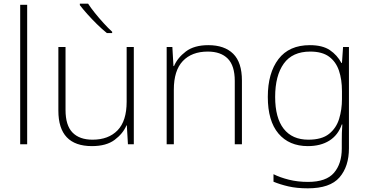

<svg xmlns="http://www.w3.org/2000/svg" viewBox="-20 -786 2011 1046"><path d="M128 0H90V-760H128Z M709 -530V0H677L671 -103H669Q650 -58 604.5 -24Q559 10 481 10Q298 10 298 -183V-530H337V-187Q337 -103 375 -64Q413 -25 484 -25Q571 -25 620.5 -76Q670 -127 670 -232V-530ZM460 -766Q474 -744 496.5 -716Q519 -688 544 -660.5Q569 -633 591 -613V-606H562Q536 -627 508 -654.5Q480 -682 455.5 -709.5Q431 -737 415 -758V-766Z M1115 -540Q1203 -540 1250.5 -493Q1298 -446 1298 -347V0H1259V-345Q1259 -428 1221 -466.5Q1183 -505 1112 -505Q1025 -505 976 -453.5Q927 -402 927 -297V0H888V-530H919L925 -426H928Q947 -471 992.5 -505.5Q1038 -540 1115 -540Z M1668 -540Q1737 -540 1777 -513Q1817 -486 1840 -443H1843L1849 -530H1881V22Q1881 121 1829.5 180.5Q1778 240 1657 240Q1597 240 1551.5 229.5Q1506 219 1470 204V163Q1506 181 1554 193Q1602 205 1658 205Q1757 205 1799.5 155.5Q1842 106 1842 23V-15Q1842 -40 1842.5 -61.5Q1843 -83 1845 -108H1842Q1822 -50 1774.5 -20Q1727 10 1657 10Q1555 10 1497 -58.5Q1439 -127 1439 -258Q1439 -388 1497 -464Q1555 -540 1668 -540ZM1670 -505Q1573 -505 1526 -439.5Q1479 -374 1479 -258Q1479 -144 1525.5 -84.5Q1572 -25 1660 -25Q1733 -25 1772.5 -56.5Q1812 -88 1827.5 -138.5Q1843 -189 1843 -246V-289Q1843 -353 1826.5 -401.5Q1810 -450 1772.5 -477.5Q1735 -505 1670 -505Z"/></svg>

Font: Noto Sans Devanagari ExtraLight
Style: Regular
Weight: 200
Designer: Jelle Bosma - Monotype Design Team
Foundry: Monotype Imaging Inc.
Version: Version 2.004; ttfautohint (v1.8.4.7-5d5b)